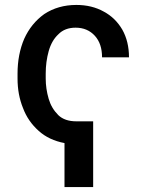

<svg xmlns="http://www.w3.org/2000/svg" viewBox="-20 -573 591 777"><path d="M241 184V6Q178 -6 137 -43Q93 -82 73 -136Q51 -190 51 -255V-275Q51 -353 78 -416Q106 -478 159 -516Q215 -553 289 -553Q352 -553 400 -526Q447 -501 475 -453Q502 -405 502 -341H393Q393 -396 364 -428Q334 -461 286 -461Q242 -461 216 -434Q189 -409 177 -366Q165 -323 165 -275V-255Q165 -214 177 -173Q188 -135 216 -107Q242 -82 289 -82H357V184Z"/></svg>

Font: Sinter Medium
Style: Regular
Weight: 500
Foundry: Adobe & rsms
Version: Version 1.000